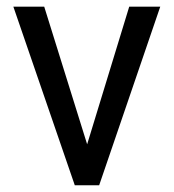

<svg xmlns="http://www.w3.org/2000/svg" viewBox="-20 -548 516 568"><path d="M362.3 -528.3H454.1L273.4 0H201.2L19.5 -528.3H110.8L237.8 -121.1Z"/></svg>

Font: Robert Sans Medium
Style: Regular
Weight: 500
Designer: Christian Robertson (extended by Adam Twardoch)
Foundry: Google
Version: Version 12.135;April 2, 2019;FontCreator 11.5.0.2425 64-bit;